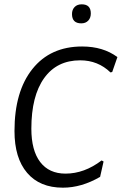

<svg xmlns="http://www.w3.org/2000/svg" viewBox="-20 -861 563 888"><path d="M358 -841Q400 -841 400 -799Q400 -778 388 -765.5Q376 -753 356 -753Q313 -753 313 -796Q313 -816 325 -828.5Q337 -841 358 -841ZM360 -646Q457 -646 523 -597L499 -528L491 -526Q433 -582 351 -582Q243 -582 184 -499.5Q125 -417 125 -266Q125 -165 166 -111.5Q207 -58 283 -58Q370 -58 450 -119L459 -114L443 -43Q357 7 271 7Q164 7 105.5 -61.5Q47 -130 47 -255Q47 -438 130 -542Q213 -646 360 -646Z"/></svg>

Font: Alegreya Sans
Style: Italic
Weight: 400
Italic angle: -7°
Designer: Juan Pablo del Peral
Foundry: Huerta Tipografica
Version: Version 2.007